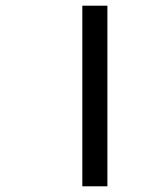

<svg xmlns="http://www.w3.org/2000/svg" viewBox="-20 -654 501 674"><path d="M269 -634H357V0H269Z"/></svg>

Font: Biryani
Style: Regular
Weight: 400
Designer: Dan Reynolds and Mathieu Reguer
Foundry: Dan Reynolds and Mathieu Reguer
Version: Version 1.004; ttfautohint (v1.1) -l 5 -r 5 -G 72 -x 0 -D la